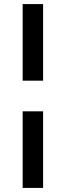

<svg xmlns="http://www.w3.org/2000/svg" viewBox="-20 -790 322 940"><path d="M91 -395V-770H191V-395ZM91 130V-245H191V130Z"/></svg>

Font: Outfit Thin Medium
Style: Regular
Weight: 500
Version: Version 1.100;gftools[0.9.27]